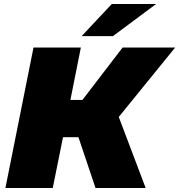

<svg xmlns="http://www.w3.org/2000/svg" viewBox="-20 -937 893 957"><path d="M7 0 147 -700H383L331 -439H391L591 -700H853L572 -354L706 0H456L371 -253H294L243 0ZM387 -757 537 -917H758L543 -757Z"/></svg>

Font: Montserrat Black
Style: Italic
Weight: 900
Italic angle: -11.3°
Designer: Julieta Ulanovsky
Foundry: Julieta Ulanovsky
Version: Version 9.000; ttfautohint (v1.8.4.7-5d5b)